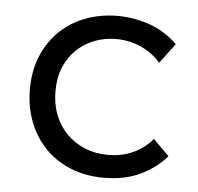

<svg xmlns="http://www.w3.org/2000/svg" viewBox="-41 -489 556 539"><g transform="rotate(5 237.5 -220.0)"><path d="M270 8Q330 8 374 -13.5Q418 -35 446 -68L401 -113Q381 -88 349 -72.5Q317 -57 276 -57Q241 -57 211.5 -69Q182 -81 160 -103Q138 -125 126 -155.5Q114 -186 114 -223Q114 -261 126.5 -290.5Q139 -320 160.5 -340.5Q182 -361 210.5 -372Q239 -383 271 -383Q309 -383 342 -368Q375 -353 397 -327L439 -383Q424 -398 405 -410.5Q386 -423 364.5 -431Q343 -439 319 -443.5Q295 -448 270 -448Q222 -448 180.5 -432.5Q139 -417 108.5 -388Q78 -359 60 -317Q42 -275 42 -222Q42 -173 58 -131Q74 -89 103.5 -58Q133 -27 175.5 -9.5Q218 8 270 8Z"/></g></svg>

Font: Tilda Sans VF
Style: Regular
Weight: 400
Designer: ParaType Ltd
Foundry: ParaType Ltd
Version: Version 1.010